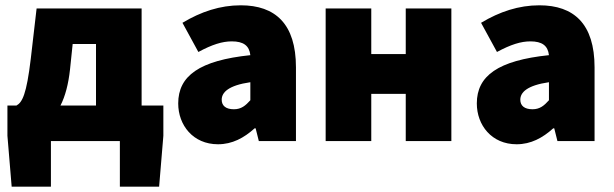

<svg xmlns="http://www.w3.org/2000/svg" viewBox="-20 -532 2316 724"><path d="M244 -270 254 -366H342V-134H208C226 -169 238 -215 244 -270ZM172 0H432V172H580L596 -20V-134H514V-500H118L96 -310C80 -176 64 -146 42 -134H8V-20L24 172H172Z M802 12C856 12 900 -12 940 -48H944L956 0H1096V-278C1096 -442 1018 -512 888 -512C810 -512 738 -488 668 -446L728 -336C780 -364 818 -376 854 -376C898 -376 920 -360 924 -324C732 -304 652 -246 652 -142C652 -60 708 12 802 12ZM862 -120C832 -120 816 -133 816 -156C816 -184 842 -210 924 -222V-154C906 -134 890 -120 862 -120Z M1208 0H1380V-178H1510V0H1682V-500H1510V-328H1380V-500H1208Z M1928 12C1982 12 2026 -12 2066 -48H2070L2082 0H2222V-278C2222 -442 2144 -512 2014 -512C1936 -512 1864 -488 1794 -446L1854 -336C1906 -364 1944 -376 1980 -376C2024 -376 2046 -360 2050 -324C1858 -304 1778 -246 1778 -142C1778 -60 1834 12 1928 12ZM1988 -120C1958 -120 1942 -133 1942 -156C1942 -184 1968 -210 2050 -222V-154C2032 -134 2016 -120 1988 -120Z"/></svg>

Font: Source Sans Pro Black
Style: Regular
Weight: 900
Designer: Paul D. Hunt
Foundry: Adobe Systems Incorporated
Version: Version 3.006;hotconv 1.0.111;makeotfexe 2.5.65597